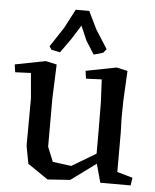

<svg xmlns="http://www.w3.org/2000/svg" viewBox="-54 -798 698 864"><g transform="rotate(5 295.0 -366.0)"><path d="M183 -345V-127L210 -61L294 -50L403 -115V-221L402 -346L397 -450L326 -447L321 -482L459 -509L509 -498L502 -362L501 -282L503 -221V-41L573 -21L568 14H431L408 -70L295 13L193 20L101 -43L86 -123L87 -337L77 -451L6 -448L1 -483L139 -510L189 -499ZM393 -570 351 -558 313 -618 285 -683 244 -618 199 -555 160 -563 150 -578 208 -666 253 -752H314L353 -672L407 -587Z"/></g></svg>

Font: Alike Angular
Style: Regular
Weight: 400
Designer: Sveta Sebyakina
Foundry: Cyreal (www.cyreal.org)
Version: Version 1.300; ttfautohint (v1.8.4.7-5d5b)